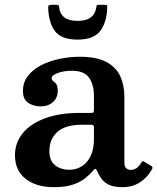

<svg xmlns="http://www.w3.org/2000/svg" viewBox="-20 -765 651 795"><path d="M42 -123Q42 -173 73.5 -212.5Q105 -252 165.2 -274.8Q225.5 -297.5 311.5 -297.5H356Q364.5 -297.5 366.8 -299.5Q369 -301.5 369 -310.5V-367Q369 -414 349 -443Q329 -472 277 -472Q245 -472 219.5 -462.8Q194 -453.5 194 -441.5Q194 -433.5 200.2 -429.5Q206.5 -425.5 212.8 -417.2Q219 -409 219 -388.5Q219 -359.5 199 -342Q179 -324.5 149 -324.5Q119 -324.5 97 -339Q75 -353.5 75 -388.5Q75 -424 95.5 -450.5Q116 -477 150.2 -494.8Q184.5 -512.5 226.2 -521.2Q268 -530 310.5 -530Q380.5 -530 420.8 -508.2Q461 -486.5 478 -449.2Q495 -412 495 -364.5V-90.5Q495 -75.5 502.8 -68.5Q510.5 -61.5 521 -61.5Q531.5 -61.5 542.8 -67.2Q554 -73 565.5 -92Q571 -101 577 -95.5L607 -77.5Q613.5 -73.5 610 -65.5Q592.5 -32 561 -11Q529.5 10 488 10H487.5Q450.5 10 430 -0.5Q409.5 -11 399.2 -26.2Q389 -41.5 383 -55Q378.5 -65.5 374.5 -65.5Q370.5 -65.5 363.5 -56.5Q353 -44 334.2 -28.2Q315.5 -12.5 284 -1.2Q252.5 10 203 10Q130.5 10 86.2 -24.5Q42 -59 42 -123ZM184.5 -139.5Q184.5 -98.5 208.8 -80.2Q233 -62 266 -62Q311 -62 340 -95.2Q369 -128.5 369 -191V-238.5Q369 -248.5 359 -248.5H321Q250 -248.5 217.2 -218.5Q184.5 -188.5 184.5 -139.5ZM301 -601Q233 -601 206.8 -637.2Q180.5 -673.5 179.5 -735.5Q179.5 -745 191 -745H215.5Q223.5 -745 224.5 -737Q230 -678.5 301 -678.5Q368.5 -678.5 378 -730.5Q379.5 -737.5 380 -741.2Q380.5 -745 389.5 -745H414Q422 -745 423.2 -742.8Q424.5 -740.5 424 -733Q422 -672.5 395 -636.8Q368 -601 301 -601Z"/></svg>

Font: Besley SemiBold
Style: Regular
Weight: 600
Designer: Owen Earl
Foundry: indestructible type*
Version: Version 2.001; ttfautohint (v1.8.3)